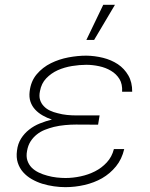

<svg xmlns="http://www.w3.org/2000/svg" viewBox="-20 -770 627 800"><path d="M50.8 -142.6Q46.9 -113.8 54.2 -91.6Q61.5 -69.3 76.2 -52.7Q91.3 -35.6 112.1 -23.7Q132.8 -11.7 156.2 -4.4Q180.2 2.9 204.8 6.3Q229.5 9.8 252.4 9.8Q292.5 9.8 332 0.7Q371.6 -8.3 405.3 -27.3Q439 -46.9 463.4 -76.9Q487.8 -106.9 497.6 -148.9H454.6Q446.3 -116.2 425 -93.3Q403.8 -70.3 376 -56.2Q348.1 -42 315.9 -35.2Q283.7 -28.3 252.9 -28.3Q235.8 -28.3 216.1 -30.5Q196.3 -32.7 177.2 -38.1Q158.2 -43 141.1 -51.3Q124 -59.6 111.8 -71.8Q99.6 -84.5 94 -101.6Q88.4 -118.7 92.8 -141.6Q96.7 -164.1 107.4 -180.9Q118.2 -197.8 133.8 -210Q148.4 -221.7 166.7 -229Q185.1 -236.3 204.6 -241.2Q227.1 -246.6 251 -248.8Q274.9 -251 296.9 -251L388.7 -250.5L395 -289.1H297.4Q279.8 -289.1 259.5 -291Q239.3 -293 220.2 -298.3Q203.1 -302.2 188 -309.3Q172.9 -316.4 162.6 -327.6Q151.9 -338.4 147 -353.8Q142.1 -369.1 146.5 -390.1Q152.3 -422.4 172.6 -443.6Q192.9 -464.8 220.7 -477.5Q248.5 -489.7 280 -494.9Q311.5 -500 339.4 -500Q365.7 -500 393.1 -494.1Q420.4 -488.3 442.4 -475.1Q464.8 -461.9 477.8 -440.7Q490.7 -419.4 488.8 -387.7H530.8Q531.2 -427.2 514.6 -455.8Q498 -484.4 471.2 -502.4Q443.8 -520.5 409.4 -529.1Q375 -537.6 339.8 -538.1Q303.7 -538.1 264.9 -530.8Q226.1 -523.4 192.4 -506.8Q157.7 -489.7 133.1 -460.7Q108.4 -431.6 103.5 -388.7Q100.6 -365.2 106.9 -346.4Q113.3 -327.6 126.5 -313.5Q139.6 -299.3 158 -288.8Q176.3 -278.3 196.3 -272Q170.9 -265.6 146 -255.6Q121.1 -245.6 101.6 -230Q81.5 -214.4 67.9 -192.9Q54.2 -171.4 50.8 -142.6ZM410.2 -750 339.8 -603.5H372.1L459 -750Z"/></svg>

Font: Roboto Mono ExtraLight
Style: Italic
Weight: 250
Italic angle: -10°
Monospace: yes
Designer: Google
Version: Version 3.000